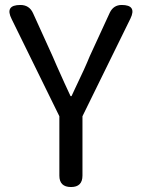

<svg xmlns="http://www.w3.org/2000/svg" viewBox="-20 -753 571 773"><path d="M266 0Q219 0 219 -46V-285L27 -676Q-2 -733 62 -733Q98 -733 113 -700L192 -526Q198 -513 208 -489Q244 -408 264 -366H268Q272 -375 281 -394Q323 -481 341 -526L422 -702Q437 -733 470 -733Q532 -733 505 -678L422 -509L312 -285V-46Q312 0 266 0Z"/></svg>

Font: GenSenRounded JP R
Style: Regular
Weight: 400
Version: Version 1.501;PS 1;hotconv 16.6.51;makeotf.lib2.5.65220